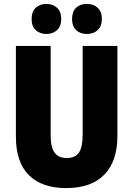

<svg xmlns="http://www.w3.org/2000/svg" viewBox="-20 -948 679 978"><path d="M578 -255Q578 -127 511.5 -58.5Q445 10 317 10Q193 10 127 -56Q61 -122 61 -251V-714H238V-261Q238 -197 258.5 -170Q279 -143 320 -143Q362 -143 381.5 -170Q401 -197 401 -262V-714H578ZM141 -851Q141 -889 162 -908.5Q183 -928 216 -928Q250 -928 271 -908Q292 -888 292 -851Q292 -815 271 -795Q250 -775 216 -775Q183 -775 162 -794.5Q141 -814 141 -851ZM347 -851Q347 -889 367.5 -908.5Q388 -928 422 -928Q457 -928 478 -908Q499 -888 499 -851Q499 -815 478 -795Q457 -775 422 -775Q388 -775 367.5 -795Q347 -815 347 -851Z"/></svg>

Font: Noto Sans Ethiopic Condensed Black
Style: Regular
Weight: 900
Width: 3
Designer: Monotype Design Team
Foundry: Monotype Imaging Inc.
Version: Version 2.102; ttfautohint (v1.8.4.7-5d5b)